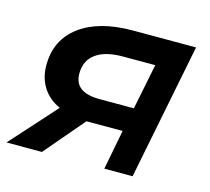

<svg xmlns="http://www.w3.org/2000/svg" viewBox="-95 -631 798 728"><g transform="rotate(15 304.0 -267.0)"><path d="M372 0 402 -156H264Q262 -156 260 -156L127 0H-12L149 -179Q105 -199 81.5 -236Q58 -273 58 -322Q58 -422 133.5 -478Q209 -534 340 -534H589L483 0ZM421 -250 457 -429H330Q261 -429 224 -402Q187 -375 187 -324Q187 -250 286 -250Z"/></g></svg>

Font: Montserrat SemiBold
Style: Italic
Weight: 600
Italic angle: -11.3°
Designer: Julieta Ulanovsky
Foundry: Julieta Ulanovsky
Version: Version 9.000; ttfautohint (v1.8.4.7-5d5b)